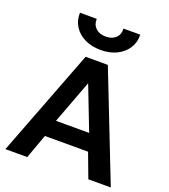

<svg xmlns="http://www.w3.org/2000/svg" viewBox="-165 -1060 1035 1177"><g transform="rotate(20 352.0 -471.0)"><path d="M8.5 0 277 -700H422L696 0H549.5L490 -158.5H208.5L151 0ZM240.5 -269H457L347 -553ZM349.5 -770.5Q290 -770.5 245 -792.2Q200 -814 175.2 -852.8Q150.5 -891.5 152 -942H261.5Q260 -904.5 284 -881.5Q308 -858.5 349.5 -858.5Q391 -858.5 414.8 -881.5Q438.5 -904.5 436 -942H545.5Q547 -891.5 521.8 -852.8Q496.5 -814 451.8 -792.2Q407 -770.5 349.5 -770.5Z"/></g></svg>

Font: Geologica Thin Roman Medium
Style: Regular
Weight: 500
Version: Version 1.010;gftools[0.9.28]